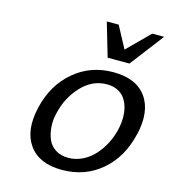

<svg xmlns="http://www.w3.org/2000/svg" viewBox="-112 -833 832 938"><g transform="rotate(15 304.0 -364.5)"><path d="M502.9 -248Q509.8 -278.8 510.3 -307.6Q510.7 -336.4 503.7 -361.8Q496.6 -387.2 482.9 -406Q469.2 -424.8 446.3 -435.8Q423.3 -446.8 393.1 -446.8Q319.8 -446.8 264.6 -387.9Q209.5 -329.1 190.9 -248Q181.2 -210.4 184.1 -175Q187 -139.6 199 -112.1Q210.9 -84.5 237.8 -67.6Q264.6 -50.8 301.8 -50.8Q338.9 -50.8 373 -67.4Q407.2 -84 432.6 -112.1Q458 -140.1 476.1 -175Q494.1 -210 502.9 -248ZM598.1 -250 597.2 -248Q569.3 -127.4 486.3 -56.6Q403.3 14.2 287.1 14.2Q171.4 14.2 120.4 -57.4Q69.3 -128.9 97.2 -249Q125 -369.1 209 -440.7Q293 -512.2 408.2 -512.2Q524.4 -512.2 575.2 -441.4Q626 -370.6 598.1 -250ZM602.1 -743.2 472.2 -573.2H361.8L312 -743.2H372.1L431.2 -632.8L542 -743.2Z"/></g></svg>

Font: Perun
Style: Italic
Weight: 400
Italic angle: -12°
Foundry: Stefan Peev, Context Ltd
Version: Version 001.000